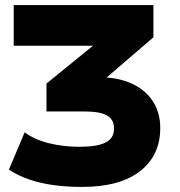

<svg xmlns="http://www.w3.org/2000/svg" viewBox="-20 -725 708 756"><path d="M302 11Q244 11 192 4Q140 -3 96 -18Q52 -33 15 -57L77 -204Q116 -175 173 -161Q230 -147 292 -147Q363 -147 396 -164Q429 -181 429 -218Q429 -243 417 -257.5Q405 -272 380 -279Q355 -286 314 -286H163V-396L404 -592L408 -545H34V-705H584V-578L356 -382L309 -421H368Q444 -421 498.5 -396Q553 -371 582 -326Q611 -281 611 -221Q611 -113 531.5 -51Q452 11 302 11Z"/></svg>

Font: Nunito Sans 7pt Black
Style: Regular
Weight: 900
Designer: Vernon Adams
Foundry: Vernon Adams
Version: Version 3.101;gftools[0.9.27]